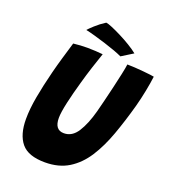

<svg xmlns="http://www.w3.org/2000/svg" viewBox="-153 -958 963 1086"><g transform="rotate(20 328.0 -415.0)"><path d="M242.5 15.5Q141.5 15.5 100 -34.8Q58.5 -85 58.5 -179Q58.5 -239.5 72 -314Q85.5 -388.5 108 -477Q119.5 -522.5 133.8 -571.2Q148 -620 163.5 -671Q184.5 -673.5 206.5 -674.8Q228.5 -676 248 -676Q273 -676 297.5 -674.5Q322 -673 341 -671Q327 -631 310.5 -580Q294 -529 279.5 -477Q259.5 -407.5 245.2 -344.2Q231 -281 231 -248Q231 -176 287 -176Q336.5 -176 368.2 -225.8Q400 -275.5 422 -357.5Q428.5 -382 439.2 -425Q450 -468 461 -515.5Q472 -563 480.8 -603.5Q489.5 -644 492 -664.5Q512 -664.5 538 -662.8Q564 -661 589 -658.8Q614 -656.5 632.5 -654.2Q651 -652 656 -650.5Q651 -610.5 641.2 -560.8Q631.5 -511 618 -461Q590.5 -361.5 559.2 -275Q528 -188.5 486 -123.2Q444 -58 384.8 -21.2Q325.5 15.5 242.5 15.5ZM299 -846Q310 -845 335.8 -834.2Q361.5 -823.5 393.8 -807.2Q426 -791 456.5 -772.5Q487 -754 508 -737L439 -694Q422.5 -702 393.5 -712.8Q364.5 -723.5 330.2 -734.2Q296 -745 263.5 -754.2Q231 -763.5 207 -768.5Q213 -776.5 239.8 -801Q266.5 -825.5 299 -846Z"/></g></svg>

Font: Grandstander
Style: Bold Italic
Weight: 700
Italic angle: -15°
Designer: Tyler Finck
Foundry: Etcetera Type Co
Version: Version 1.200; ttfautohint (v1.8.3)